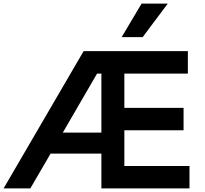

<svg xmlns="http://www.w3.org/2000/svg" viewBox="-20 -1050 1140 1070"><path d="M446 -765H1027V-640H673V-449H1003V-324H673V-125H1036V0H545V-194H262L149 0H0ZM545 -311V-640H521L330 -311ZM769 -1030H915L775 -843H658Z"/></svg>

Font: Application Semibold
Style: Regular
Weight: 600
Designer: Wei Huang
Foundry: Wei Huang
Version: Version 0.012